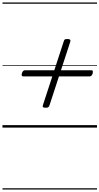

<svg xmlns="http://www.w3.org/2000/svg" viewBox="-20 -1030 803 1550"><path d="M350 -160Q333 -160 327.5 -165.5Q322 -171 327 -183L494 -694Q497 -708 503.5 -711.5Q510 -715 523 -715Q540 -715 545.5 -710Q551 -705 547 -692L380 -181Q376 -169 369.5 -164.5Q363 -160 350 -160ZM169 -413Q159 -413 156 -419Q153 -425 157 -439Q164 -463 184 -463H716Q727 -463 729 -456.5Q731 -450 728 -437Q721 -413 702 -413ZM0 490H763V500H0ZM0 -20H763V0H0ZM0 -505H763V-500H0ZM0 -1010H763V-1000H0Z"/></svg>

Font: Playwrite BE VLG Guides
Style: Regular
Weight: 400
Designer: Veronika Burian, José Scaglione
Foundry: TypeTogether
Version: Version 1.003